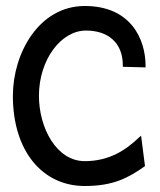

<svg xmlns="http://www.w3.org/2000/svg" viewBox="-20 -610 534 641"><path d="M23 -290C23 -105 122 11 263 11C358 11 408 -16 462 -54L464 -56L451 -157L444 -151C400 -109 345 -72 263 -72C168 -72 110 -184 110 -290C110 -411 184 -508 267 -508C339 -508 390 -469 390 -392V-387L466 -385V-390C466 -479 417 -590 263 -590C110 -590 23 -432 23 -290Z"/></svg>

Font: Charger Pro
Style: BdNar
Weight: 700
Designer: Jasper
Foundry: Cannot Into Space Fonts
Version: Version 1.09